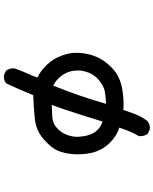

<svg xmlns="http://www.w3.org/2000/svg" viewBox="84 -774 831 1040"><g transform="rotate(90 500.0 -254.5)"><path d="M350.6 89.8Q350.6 83 351.6 81.1Q363.3 46.9 377 17.1Q390.6 -12.7 400.4 -41Q363.3 -58.6 330.1 -93.8Q296.9 -128.9 280.3 -176.8Q266.6 -213.9 266.6 -252Q266.6 -286.1 275.4 -323.2Q281.2 -344.7 290 -364.3Q307.6 -405.3 346.7 -443.4Q383.8 -480.5 441.4 -496.1Q488.3 -507.8 549.8 -507.8Q562.5 -507.8 576.2 -506.8Q586.9 -538.1 595.7 -562.5Q604.5 -586.9 613.8 -603Q623 -619.1 634.8 -635.7Q651.4 -650.4 672.9 -650.4Q680.7 -650.4 682.6 -649.4L705.1 -638.7Q717.8 -621.1 717.8 -599.6Q717.8 -596.7 717.8 -590.8Q701.2 -562.5 690.4 -535.6Q679.7 -508.8 671.9 -484.4Q715.8 -471.7 753.9 -433.6Q795.9 -390.6 808.6 -334Q816.4 -294.9 816.4 -259.8Q816.4 -222.7 807.6 -185.5Q798.8 -147.5 779.3 -122.1Q761.7 -98.6 732.4 -73.2Q684.6 -32.2 618.2 -26.4Q557.6 -20.5 496.1 -18.6Q457 76.2 432.6 127Q417 140.6 395.5 140.6Q387.7 140.6 385.7 139.6L363.3 128.9Q350.6 111.3 350.6 89.8ZM368.2 -300.8Q366.2 -294.9 364.3 -284.7Q362.3 -274.4 362.3 -262.7Q362.3 -221.7 377 -194.3Q387.7 -172.9 406.2 -154.3Q424.8 -135.7 444.3 -127Q502 -268.6 543 -413.1Q484.4 -410.2 460.9 -402.3Q430.7 -390.6 404.3 -365.2Q377.9 -338.9 368.2 -300.8ZM721.7 -256.8Q721.7 -263.7 720.7 -270.5Q717.8 -303.7 709.5 -326.7Q701.2 -349.6 685.5 -365.2L678.7 -372.1Q660.2 -387.7 638.7 -393.6L594.7 -252.9Q573.2 -184.6 548.8 -119.1Q582 -120.1 606 -121.1Q629.9 -122.1 651.4 -130.9Q668 -139.6 685.5 -158.7Q703.1 -177.7 712.4 -205.1Q721.7 -232.4 721.7 -256.8Z"/></g></svg>

Font: JasonHandwriting2
Style: SemiBold
Weight: 600
Version: Version 1.04.7